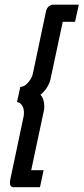

<svg xmlns="http://www.w3.org/2000/svg" viewBox="-20 -760 353 811"><path d="M245.1 -668 192.9 -423.8Q189.5 -408.2 178.7 -390.9Q168 -373.5 150.9 -359.9Q167 -342.3 167 -311Q167 -300.8 166 -295.9L111.8 -41H164.1L148.9 30.8H38.1Q22 30.8 22 12.2Q22 4.9 22.9 1L80.1 -270Q81.1 -274.9 81.1 -285.2Q81.1 -302.2 73.2 -314.7Q65.4 -327.1 51.8 -329.1L65.9 -393.1Q84 -393.1 99.9 -412.6Q115.7 -432.1 119.1 -450.2L173.8 -710Q177.2 -726.1 186.3 -733.2Q195.3 -740.2 202.1 -740.2H313L296.9 -668Z"/></svg>

Font: Rawline Medium
Style: Italic
Weight: 500
Italic angle: -12°
Designer: Matt McInerney, Pablo Impallari, Rodrigo Fuenzalida
Foundry: Matt McInerney, Pablo Impallari, Rodrigo Fuenzalida
Version: Version 4.020;PS 004.020;hotconv 1.0.88;makeotf.lib2.5.64775